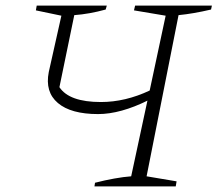

<svg xmlns="http://www.w3.org/2000/svg" viewBox="-20 -665 776 685"><path d="M317 0 319 -13Q354 -22 387.5 -28Q421 -34 448 -36L506 -306Q460 -283 415 -270.5Q370 -258 330 -258Q233 -258 186.5 -297.5Q140 -337 154 -408L199 -609L108 -628L111 -645H361L357 -631Q328 -623 300 -618Q272 -613 245 -611L192 -354Q227 -301 340 -301Q427 -301 514 -342L571 -609L458 -628L462 -645H736L733 -631Q669 -616 617 -611L503 -36L610 -18L607 0Z"/></svg>

Font: Piazzolla ExtraLight
Style: Italic
Weight: 200
Italic angle: -11.3°
Designer: Juan Pablo del Peral
Foundry: Huerta Tipografica
Version: Version 1.330